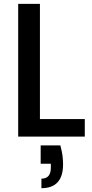

<svg xmlns="http://www.w3.org/2000/svg" viewBox="-20 -715 484 1005"><path d="M295.9 45.9Q305.2 82 307.1 99.1Q310.1 123.5 310.1 145Q310.1 270 196.8 270V220.2Q246.1 220.2 246.1 163.1V142.1H192.9V45.9ZM75.2 0V-694.8H189V-91.8H423.8V0Z"/></svg>

Font: PoppinsZ Medium
Style: Regular
Weight: 500
Designer: Ninad Kale (Devanagari), Jonny Pinhorn (Latin)
Foundry: Indian Type Foundry
Version: Version 3.002;FEAKit 1.0